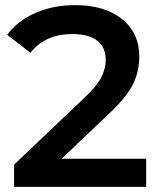

<svg xmlns="http://www.w3.org/2000/svg" viewBox="-20 -730 622 750"><path d="M551 -110V0H35V-87L313 -351Q360 -396 376.5 -429.5Q393 -463 393 -496Q393 -545 360 -571Q327 -597 263 -597Q156 -597 99 -524L8 -594Q49 -649 118.5 -679.5Q188 -710 274 -710Q388 -710 456 -656Q524 -602 524 -509Q524 -452 500 -402Q476 -352 408 -288L221 -110Z"/></svg>

Font: mBank SemiBold
Style: Regular
Weight: 600
Designer: Julieta Ulanovsky
Foundry: Julieta Ulanovsky
Version: Version 7.200